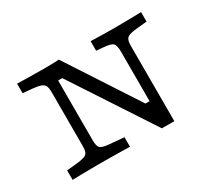

<svg xmlns="http://www.w3.org/2000/svg" viewBox="-111 -779 1099 987"><g transform="rotate(-30 438.0 -285.5)"><path d="M600.2 0 285.7 -479.6H261.3V-201.6H202.4V-445.2Q202.4 -468.7 196.5 -481.6Q190.5 -494.5 173.4 -500.6Q156.3 -506.6 122.8 -509.7L70.2 -514.5V-571Q94.1 -570.2 123.2 -569.8Q152.3 -569.4 181.4 -569Q210.5 -568.5 234.7 -568.5H246.8Q271.8 -568.5 289.8 -569.4Q307.8 -570.2 317.8 -571L590.8 -152.4H615.2V-445.2Q615.2 -482.3 604.4 -494.8Q593.6 -507.3 551.4 -510.5L506.9 -514.5V-571Q537.3 -570.2 575.8 -569.4Q614.3 -568.5 644.2 -568.5Q668 -568.5 696.9 -569Q725.7 -569.4 754.6 -569.8Q783.4 -570.2 806.2 -571V-514.5L753.7 -509.7Q719.4 -506.6 702.3 -500.9Q685.2 -495.3 679.6 -482.8Q674 -470.2 674 -445.2V0ZM261.3 -125.8Q261.3 -88.7 273 -78.2Q284.7 -67.7 322 -64.5L410.8 -56.5V0Q381.7 -0.8 350.2 -1.2Q318.7 -1.6 288.6 -2Q258.5 -2.4 232.2 -2.4Q208.5 -2.4 179.6 -2Q150.7 -1.6 122.2 -1.2Q93.8 -0.8 70.2 0V-56.5L122.8 -61.2Q157 -64.5 174.1 -70.1Q191.3 -75.7 196.8 -88.2Q202.4 -100.8 202.4 -125.8V-201.6H261.3Z"/></g></svg>

Font: Playfair 5pt SemiExpanded Light
Style: Regular
Weight: 300
Width: 6
Designer: Claus Eggers Sørensen
Foundry: Claus Eggers Sørensen
Version: Version 2.203